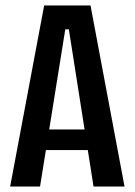

<svg xmlns="http://www.w3.org/2000/svg" viewBox="-20 -680 491 700"><path d="M17 0 141 -660H310L434 0H321L231 -573H218L126 0ZM110 -133V-208H345V-133Z"/></svg>

Font: Bricolage Grotesque 24pt Condensed Medium
Style: Regular
Weight: 500
Width: 3
Designer: Mathieu Triay
Foundry: Atelier Triay
Version: Version 1.001;gftools[0.9.33.dev8+g029e19f]